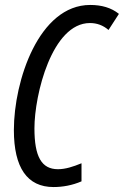

<svg xmlns="http://www.w3.org/2000/svg" viewBox="-20 -745 500 775"><path d="M196 10C233 10 272 3 309 -13V-86C275 -72 244 -62 214 -62C148 -62 119 -112 119 -227C119 -363 190 -652 343 -652C371 -652 396 -643 418 -624L460 -689C429 -714 390 -725 344 -725C137 -725 36 -419 36 -220C36 -68 90 10 196 10Z"/></svg>

Font: Noto Sans ExtraCondensed
Style: Italic
Weight: 400
Width: 2
Italic angle: -12°
Designer: Monotype Design Team
Foundry: Monotype Imaging Inc.
Version: Version 2.013